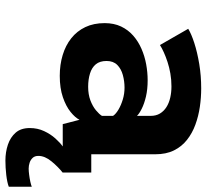

<svg xmlns="http://www.w3.org/2000/svg" viewBox="-47 -505 764 710"><g transform="rotate(90 335.0 -150.0)"><path d="M260.5 11Q219 11 183.5 0.2Q148 -10.5 121.5 -31.5Q95 -52.5 80.2 -83.5Q65.5 -114.5 65.5 -155Q65.5 -189.5 78 -215.8Q90.5 -242 112 -260.8Q133.5 -279.5 160.5 -291.2Q187.5 -303 217.5 -308.5Q247.5 -314 277 -314Q310 -314 336.8 -307.8Q363.5 -301.5 382 -292.2Q400.5 -283 408.5 -274.5V-325Q408.5 -345 399.8 -359.5Q391 -374 376 -383.5Q361 -393 341.2 -397.5Q321.5 -402 299.5 -402Q274.5 -402 251.8 -398Q229 -394 209.2 -387.5Q189.5 -381 173.5 -373.8Q157.5 -366.5 146.5 -359.5L86.5 -464Q105 -475.5 139 -486.5Q173 -497.5 216.5 -504.8Q260 -512 307 -512Q341 -512 375.2 -507Q409.5 -502 441 -490.5Q472.5 -479 497.2 -459.5Q522 -440 536.2 -411.2Q550.5 -382.5 550.5 -342V-105.5H618V0H439L423 -62Q415 -46 394 -29Q373 -12 339.5 -0.5Q306 11 260.5 11ZM301 -94Q329 -94 351 -102.2Q373 -110.5 387.8 -122.8Q402.5 -135 408.5 -145V-186Q402 -196 385.8 -205.8Q369.5 -215.5 348.2 -222Q327 -228.5 304 -228.5Q280 -228.5 257.2 -222.2Q234.5 -216 220 -201.5Q205.5 -187 205.5 -162Q205.5 -137 217.8 -122.2Q230 -107.5 251.8 -100.8Q273.5 -94 301 -94ZM670.5 114.5V199.5Q655 205.5 627.2 208.8Q599.5 212 573.5 212Q542.5 212 515 202.8Q487.5 193.5 470.5 174Q453.5 154.5 453.5 122Q453.5 93 464.8 69Q476 45 492 27.2Q508 9.5 521.5 0H618.5Q597 17 576.8 41.5Q556.5 66 556.5 90Q556.5 103.5 563.8 111.2Q571 119 581.8 122.5Q592.5 126 603.5 126Q613 126 626.5 124.2Q640 122.5 652.2 119.8Q664.5 117 670.5 114.5Z"/></g></svg>

Font: Trispace Thin SemiBold
Style: Regular
Weight: 600
Version: Version 1.210